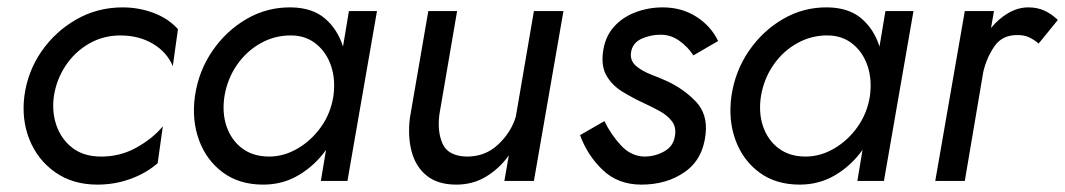

<svg xmlns="http://www.w3.org/2000/svg" viewBox="-20 -490 2885 520"><path d="M126 -230Q133 -275 158 -312.5Q183 -350 221.5 -372Q260 -394 306 -394Q356 -394 394 -371.5Q432 -349 448 -311L462 -411Q436 -440 396 -455Q356 -470 312 -470Q244 -470 187 -437.5Q130 -405 92.5 -351Q55 -297 46 -230Q38 -166 60 -111.5Q82 -57 129.5 -23.5Q177 10 244 10Q291 10 333.5 -5.5Q376 -21 407 -48L421 -148Q394 -115 349 -90Q304 -65 250 -66Q205 -67 175.5 -90Q146 -113 133 -150Q120 -187 126 -230Z M508 -230Q499 -165 519 -110.5Q539 -56 583.5 -23Q628 10 693 10Q746 10 789.5 -16Q833 -42 863 -84L849 0H921L1001 -460H925L909 -364Q894 -411 860 -440Q826 -469 769 -470Q704 -471 648.5 -439Q593 -407 555.5 -352.5Q518 -298 508 -230ZM588 -230Q596 -277 622 -314.5Q648 -352 687 -373.5Q726 -395 771 -394Q810 -393 837.5 -370Q865 -347 877 -310.5Q889 -274 883 -230Q876 -184 850 -147Q824 -110 786.5 -88Q749 -66 709 -66Q665 -66 635.5 -88.5Q606 -111 593.5 -148Q581 -185 588 -230Z M1170 -180 1218 -460H1140L1090 -170Q1084 -120 1095 -79Q1106 -38 1136 -14Q1166 10 1216 10Q1261 10 1297 -12Q1333 -34 1358 -69L1346 0H1426L1506 -460H1426L1377 -174Q1364 -131 1328.5 -98Q1293 -65 1242 -66Q1193 -68 1178.5 -101Q1164 -134 1170 -180Z M1617 -162 1551 -124Q1571 -69 1612.5 -29.5Q1654 10 1717 10Q1786 10 1835 -24.5Q1884 -59 1891 -127Q1897 -181 1864.5 -215Q1832 -249 1787 -270Q1767 -279 1742.5 -288.5Q1718 -298 1702 -312Q1686 -326 1689 -348Q1693 -374 1717.5 -385Q1742 -396 1769 -396Q1797 -396 1820 -379.5Q1843 -363 1858 -340L1925 -379Q1905 -420 1865.5 -445Q1826 -470 1775 -470Q1736 -470 1700.5 -456.5Q1665 -443 1641.5 -416Q1618 -389 1613 -348Q1608 -309 1623.5 -283.5Q1639 -258 1666 -241.5Q1693 -225 1723 -211Q1745 -201 1766 -189.5Q1787 -178 1799.5 -162Q1812 -146 1808 -122Q1804 -94 1779 -80Q1754 -66 1725 -66Q1689 -67 1662 -96Q1635 -125 1617 -162Z M1961 -230Q1952 -165 1972 -110.5Q1992 -56 2036.5 -23Q2081 10 2146 10Q2199 10 2242.5 -16Q2286 -42 2316 -84L2302 0H2374L2454 -460H2378L2362 -364Q2347 -411 2313 -440Q2279 -469 2222 -470Q2157 -471 2101.5 -439Q2046 -407 2008.5 -352.5Q1971 -298 1961 -230ZM2041 -230Q2049 -277 2075 -314.5Q2101 -352 2140 -373.5Q2179 -395 2224 -394Q2263 -393 2290.5 -370Q2318 -347 2330 -310.5Q2342 -274 2336 -230Q2329 -184 2303 -147Q2277 -110 2239.5 -88Q2202 -66 2162 -66Q2118 -66 2088.5 -88.5Q2059 -111 2046.5 -148Q2034 -185 2041 -230Z M2793 -372 2845 -436Q2827 -453 2808 -461.5Q2789 -470 2765 -470Q2737 -470 2710.5 -454.5Q2684 -439 2664 -414L2672 -460H2593L2513 0H2593L2643 -295Q2652 -334 2673.5 -365Q2695 -396 2737 -395Q2754 -395 2767 -389Q2780 -383 2793 -372Z"/></svg>

Font: Jost* 400 Book Italic
Style: Italic
Weight: 400
Italic angle: -10°
Version: Version 3.200; ttfautohint (v0.97) -l 8 -r 50 -G 200 -x 14 -